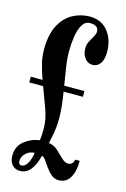

<svg xmlns="http://www.w3.org/2000/svg" viewBox="-113 -764 543 830"><g transform="rotate(15 159.0 -349.5)"><path d="M63 12Q41.5 12 28 -2.8Q14.5 -17.5 14.5 -43.5Q14.5 -86 45 -110Q75.5 -134 112.5 -138.5Q115.5 -155.5 115.5 -191.5Q115.5 -232 99.2 -276.8Q83 -321.5 65.5 -368H3.5V-393.5H56Q44.5 -425.5 36.2 -458Q28 -490.5 28 -522Q28 -590.5 50.5 -632Q73 -673.5 108.5 -692.2Q144 -711 183 -711Q235.5 -711 265 -674Q294.5 -637 294.5 -581.5Q294.5 -549 281.8 -530.5Q269 -512 247.5 -512Q226.5 -512 212.8 -529.5Q199 -547 199 -573.5Q199 -590.5 206.8 -605.5Q214.5 -620.5 222 -633Q229.5 -645.5 229.5 -655Q229.5 -671 218.8 -677.5Q208 -684 191.5 -684Q169.5 -684 157 -662.8Q144.5 -641.5 139.5 -609Q134.5 -576.5 134.5 -543Q134.5 -509.5 140.5 -471.5Q146.5 -433.5 153 -393.5H243.5V-368H157Q162 -339 165.2 -309.2Q168.5 -279.5 168.5 -250.5Q168.5 -213 162 -179.5Q155.5 -146 153.5 -137Q176.5 -134 194 -118Q211.5 -102 226.2 -87.2Q241 -72.5 255.5 -72.5Q267.5 -72.5 274 -79.8Q280.5 -87 281.5 -97H302Q302 -49.5 285 -21Q268 7.5 235 7.5Q216.5 7.5 202 -4.5Q187.5 -16.5 176.2 -32.8Q165 -49 155.8 -61.8Q146.5 -74.5 138.5 -76Q117 12 63 12ZM64 -12.5Q78.5 -12.5 89.8 -32Q101 -51.5 105 -80Q83 -80 66.5 -64.5Q50 -49 50 -29Q50 -12.5 64 -12.5Z"/></g></svg>

Font: Imbue 50pt
Style: Bold
Weight: 700
Designer: Tyler Finck
Foundry: Etcetera Type Company
Version: Version 1.102; ttfautohint (v1.8.3)